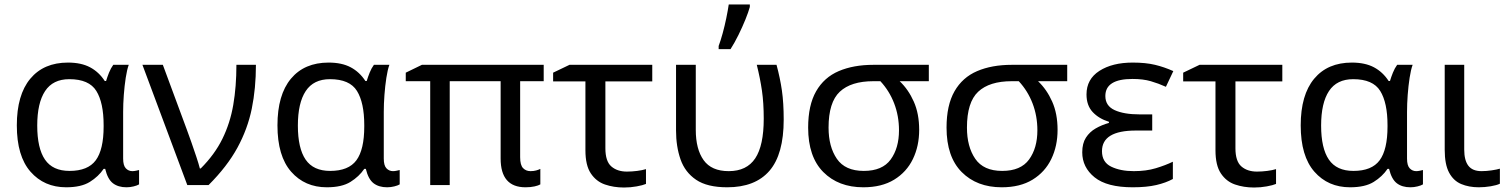

<svg xmlns="http://www.w3.org/2000/svg" viewBox="-20 -825 6725 856"><path d="M275 10Q177 10 116 -59.5Q55 -129 55 -266Q55 -402 115 -474Q175 -546 283 -546Q342 -546 381.5 -525Q421 -504 447 -464H453Q458 -481 466 -501Q474 -521 485 -536H554Q546 -514 540.5 -478Q535 -442 532 -402Q529 -362 529 -326V-118Q529 -87 541 -74.5Q553 -62 570 -62Q578 -62 587 -64Q596 -66 600 -67V-3Q592 2 576 6Q560 10 544 10Q507 10 483.5 -8Q460 -26 449 -72H442Q419 -38 380.5 -14Q342 10 275 10ZM290 -63Q372 -63 407 -110.5Q442 -158 442 -261V-267Q442 -367 409.5 -419.5Q377 -472 289 -472Q216 -472 181 -419Q146 -366 146 -265Q146 -164 180.5 -113.5Q215 -63 290 -63Z M615 -536H706L813 -247Q822 -223 833.5 -190Q845 -157 855.5 -125.5Q866 -94 871 -74H875Q937 -136 971.5 -206Q1006 -276 1020 -357.5Q1034 -439 1034 -536H1121Q1121 -431 1102.5 -340.5Q1084 -250 1038.5 -166.5Q993 -83 910 0H815Z M1437 10Q1339 10 1278 -59.5Q1217 -129 1217 -266Q1217 -402 1277 -474Q1337 -546 1445 -546Q1504 -546 1543.5 -525Q1583 -504 1609 -464H1615Q1620 -481 1628 -501Q1636 -521 1647 -536H1716Q1708 -514 1702.5 -478Q1697 -442 1694 -402Q1691 -362 1691 -326V-118Q1691 -87 1703 -74.5Q1715 -62 1732 -62Q1740 -62 1749 -64Q1758 -66 1762 -67V-3Q1754 2 1738 6Q1722 10 1706 10Q1669 10 1645.5 -8Q1622 -26 1611 -72H1604Q1581 -38 1542.5 -14Q1504 10 1437 10ZM1452 -63Q1534 -63 1569 -110.5Q1604 -158 1604 -261V-267Q1604 -367 1571.5 -419.5Q1539 -472 1451 -472Q1378 -472 1343 -419Q1308 -366 1308 -265Q1308 -164 1342.5 -113.5Q1377 -63 1452 -63Z M2345 -62Q2359 -62 2370 -65Q2381 -68 2389 -72V-3Q2381 2 2363.5 6Q2346 10 2323 10Q2212 10 2212 -118V-463H1985V0H1898V-463H1789V-501L1861 -536H2404V-463H2299V-124Q2299 -89 2312 -75.5Q2325 -62 2345 -62Z M2888 -536V-462H2679V-164Q2679 -106 2705.5 -83Q2732 -60 2775 -60Q2797 -60 2820.5 -63Q2844 -66 2860 -71V-5Q2846 1 2818.5 6Q2791 11 2762 11Q2716 11 2677 -2.5Q2638 -16 2614 -52Q2590 -88 2590 -155V-462H2446V-501L2519 -536Z M3222 10Q3133 10 3083.5 -23.5Q3034 -57 3014 -114.5Q2994 -172 2994 -243V-536H3082V-246Q3082 -160 3117 -111Q3152 -62 3229 -62Q3309 -62 3347 -119Q3385 -176 3385 -296Q3385 -366 3377 -421Q3369 -476 3354 -536H3442Q3458 -477 3466 -421.5Q3474 -366 3474 -292Q3474 -137 3410.5 -63.5Q3347 10 3222 10ZM3184 -606V-620Q3193 -644 3202 -677Q3211 -710 3218 -744Q3225 -778 3229 -805H3323V-794Q3317 -772 3303.5 -738.5Q3290 -705 3272.5 -669.5Q3255 -634 3237 -606Z M4078 -246Q4078 -174 4050 -116Q4022 -58 3966.5 -24Q3911 10 3829 10Q3718 10 3650.5 -58Q3583 -126 3583 -256Q3583 -356 3618.5 -418Q3654 -480 3719.5 -508Q3785 -536 3874 -536H4121V-463H3991Q4030 -426 4054 -372Q4078 -318 4078 -246ZM3674 -256Q3674 -171 3711 -117Q3748 -63 3831 -63Q3914 -63 3951 -114Q3988 -165 3988 -244Q3988 -308 3966.5 -364Q3945 -420 3905 -463H3874Q3774 -463 3724 -416Q3674 -369 3674 -256Z M4695 -246Q4695 -174 4667 -116Q4639 -58 4583.5 -24Q4528 10 4446 10Q4335 10 4267.5 -58Q4200 -126 4200 -256Q4200 -356 4235.5 -418Q4271 -480 4336.5 -508Q4402 -536 4491 -536H4738V-463H4608Q4647 -426 4671 -372Q4695 -318 4695 -246ZM4291 -256Q4291 -171 4328 -117Q4365 -63 4448 -63Q4531 -63 4568 -114Q4605 -165 4605 -244Q4605 -308 4583.5 -364Q4562 -420 4522 -463H4491Q4391 -463 4341 -416Q4291 -369 4291 -256Z M5117 -315V-243H5044Q4893 -243 4893 -151Q4893 -102 4934 -82Q4975 -62 5035 -62Q5090 -62 5133 -75Q5176 -88 5209 -104V-27Q5178 -10 5135 0Q5092 10 5030 10Q4915 10 4860 -34.5Q4805 -79 4805 -146Q4805 -186 4821.5 -211.5Q4838 -237 4865 -252.5Q4892 -268 4924 -277V-282Q4879 -296 4851.5 -325.5Q4824 -355 4824 -404Q4824 -472 4881.5 -509Q4939 -546 5030 -546Q5088 -546 5129.5 -536Q5171 -526 5211 -508L5178 -438Q5145 -453 5110.5 -463Q5076 -473 5029 -473Q4908 -473 4908 -397Q4908 -353 4949.5 -334Q4991 -315 5061 -315Z M5697 -536V-462H5488V-164Q5488 -106 5514.5 -83Q5541 -60 5584 -60Q5606 -60 5629.5 -63Q5653 -66 5669 -71V-5Q5655 1 5627.5 6Q5600 11 5571 11Q5525 11 5486 -2.5Q5447 -16 5423 -52Q5399 -88 5399 -155V-462H5255V-501L5328 -536Z M5999 10Q5901 10 5840 -59.5Q5779 -129 5779 -266Q5779 -402 5839 -474Q5899 -546 6007 -546Q6066 -546 6105.5 -525Q6145 -504 6171 -464H6177Q6182 -481 6190 -501Q6198 -521 6209 -536H6278Q6270 -514 6264.5 -478Q6259 -442 6256 -402Q6253 -362 6253 -326V-118Q6253 -87 6265 -74.5Q6277 -62 6294 -62Q6302 -62 6311 -64Q6320 -66 6324 -67V-3Q6316 2 6300 6Q6284 10 6268 10Q6231 10 6207.5 -8Q6184 -26 6173 -72H6166Q6143 -38 6104.5 -14Q6066 10 5999 10ZM6014 -63Q6096 -63 6131 -110.5Q6166 -158 6166 -261V-267Q6166 -367 6133.5 -419.5Q6101 -472 6013 -472Q5940 -472 5905 -419Q5870 -366 5870 -265Q5870 -164 5904.5 -113.5Q5939 -63 6014 -63Z M6508 -536V-158Q6508 -110 6526.5 -86Q6545 -62 6585 -62Q6607 -62 6630.5 -65.5Q6654 -69 6667 -73V-6Q6653 1 6626 5.5Q6599 10 6573 10Q6529 10 6494.5 -4.5Q6460 -19 6440.5 -55.5Q6421 -92 6421 -157V-536Z"/></svg>

Font: Noto Sans
Style: Regular
Weight: 400
Designer: Monotype Design Team
Foundry: Monotype Imaging Inc.
Version: Version 1.902